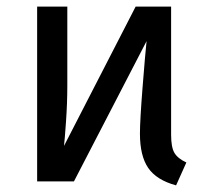

<svg xmlns="http://www.w3.org/2000/svg" viewBox="-20 -547 637 579"><path d="M542 -57 511 12Q452 -4 427 -40.5Q402 -77 402 -144Q402 -183 410 -284.5Q418 -386 422 -423L203 0H92V-527H183V-289Q183 -236 179 -179.5Q175 -123 173 -107L389 -527H496V-141Q496 -103 506 -86Q516 -69 542 -57Z"/></svg>

Font: Fira GO
Style: Regular
Weight: 400
Designer: Carrois Corporate
Foundry: Carrois Corporate GbR
Version: Version 0.300